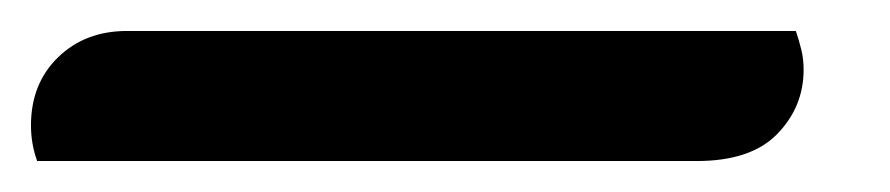

<svg xmlns="http://www.w3.org/2000/svg" viewBox="-63 28 575 124"><path d="M-39 132Q-43 121 -43 109Q-43 82 -25.5 65Q-8 48 19 48H451Q453 54 454.5 60Q456 66 456 73Q456 97 439 114.5Q422 132 387 132Z"/></svg>

Font: Sansita Swashed Light Light
Style: Regular
Weight: 300
Version: Version 1.003